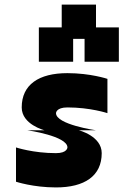

<svg xmlns="http://www.w3.org/2000/svg" viewBox="-20 -820 540 840"><path d="M175 -250H100C100 -250 275 -225 275 -175C275 -175 275 -150 225 -150C125 -150 50 -175 50 -175V-25C50 -25 125 0 225 0C350 0 425 -50 425 -150C425 -225 325 -250 325 -250H400C400 -250 225 -275 225 -325C225 -325 225 -350 275 -350C375 -350 450 -325 450 -325V-475C450 -475 375 -500 275 -500C150 -500 75 -450 75 -350C75 -275 175 -250 175 -250ZM150 -550H300V-650H350V-550H500V-700H400V-800H250V-700H150Z"/></svg>

Font: LS-VG5000 Bold Shifted
Style: Regular
Weight: 400
Designer: Justin Bihan, 2021
Foundry: Justin Bihan, 2021
Version: Version 1.000;Glyphs 3.1.2 (3151)